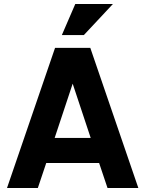

<svg xmlns="http://www.w3.org/2000/svg" viewBox="-20 -939 726 959"><path d="M356 -919H544L399 -764H289ZM15 0 255 -700H431L671 0H517L475 -125H211L169 0ZM253 -250H433L343 -521Z"/></svg>

Font: Haskoy ExtraBold
Style: Regular
Weight: 800
Designer: Ertekin Erdin
Foundry: Ertekin Erdin
Version: Version 2.000; ttfautohint (v1.8.4.7-5d5b)